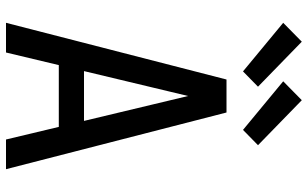

<svg xmlns="http://www.w3.org/2000/svg" viewBox="-213 -813 1026 640"><g transform="rotate(90 300.0 -493.0)"><path d="M56 0 245 -735H355L544 0H445L403 -176H197L155 0ZM217 -260H383L328 -490Q321 -519 314 -548.5Q307 -578 300 -607Q293 -578 286 -548.5Q279 -519 272 -490ZM413 -790 251 -924 314 -986 464 -840ZM218 -790 56 -924 119 -986 269 -840Z"/></g></svg>

Font: Iosevka Medium Extended
Style: Regular
Weight: 500
Width: 7
Monospace: yes
Designer: Belleve Invis
Foundry: Belleve Invis
Version: Version 32.5.0; ttfautohint (v1.8.4)